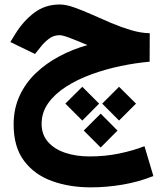

<svg xmlns="http://www.w3.org/2000/svg" viewBox="-20 -494 734 852"><path d="M644.5 -346.7 644 -220.2Q582 -214.8 515.4 -200.9Q448.7 -187 386.2 -164.3Q323.7 -141.6 273.7 -109.6Q223.6 -77.6 194.1 -36.4Q164.6 4.9 164.6 55.7Q164.6 103 192.6 135.3Q220.7 167.5 268.8 183.8Q316.9 200.2 377.4 200.2Q446.3 200.2 508.8 187.3Q571.3 174.3 621.1 154.8L660.6 287.1Q594.7 313.5 523.4 325.4Q452.1 337.4 382.8 337.4Q288.1 337.4 210.4 309.3Q132.8 281.2 86.7 219.7Q40.5 158.2 40.5 58.6Q40.5 -11.7 66.9 -68.8Q93.3 -126 139.2 -169.7Q185.1 -213.4 244.1 -244.6Q303.2 -275.9 368.2 -293.9Q322.3 -313.5 290 -325.7Q257.8 -337.9 244.6 -337.9Q217.8 -337.9 196.5 -321.5Q175.3 -305.2 161.1 -286.6L135.3 -254.4L25.9 -307.6L47.9 -343.3Q82.5 -399.9 131.3 -437Q180.2 -474.1 245.1 -474.1Q272 -474.1 308.3 -461.4Q344.7 -448.7 386.5 -429.9Q428.2 -411.1 472.7 -392.3Q517.1 -373.5 561 -360.4Q605 -347.2 644.5 -346.7ZM508.3 -108.9 583.5 -34.2 508.3 41 433.6 -34.2ZM345.2 -108.9 419.9 -34.2 345.2 41 270 -34.2ZM426.8 10.3 501.5 85.4 426.8 160.6 351.6 85.4Z"/></svg>

Font: Vazirmatn UI FD ExtraBold
Style: Regular
Weight: 800
Designer: Saber Rastikerdar
Foundry: Saber Rastikerdar
Version: Version 33.003